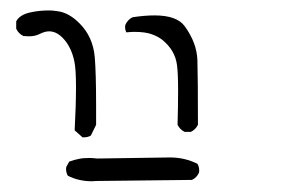

<svg xmlns="http://www.w3.org/2000/svg" viewBox="-20 -375 540 359"><path d="M336.9 -128.4Q345.7 -132.8 350.1 -141.6Q350.1 -229.5 349.1 -262.2Q348.1 -294.9 325.2 -326.2Q310.5 -346.2 269 -346.2Q251 -346.2 228 -342.8Q218.8 -338.4 214.4 -328.6Q213.9 -326.7 213.9 -324.7Q213.9 -318.8 216.3 -314.5Q225.1 -315.4 231.4 -315.4Q251.5 -315.4 263.7 -311Q275.9 -306.6 283.7 -300.3Q307.6 -280.8 311 -252.9Q313 -237.8 313 -206.5Q313 -175.3 312 -141.6Q316.4 -132.8 325.2 -128.4ZM136.7 -118.2Q144.5 -118.2 149.9 -121.6L159.7 -141.6Q159.7 -160.6 159.7 -177.2Q159.7 -237.8 157.2 -268.1Q153.8 -306.2 128.9 -331.1Q109.4 -351.1 87.9 -354Q78.6 -355.5 72.3 -355.5Q53.7 -355.5 38.1 -352.1Q16.6 -347.7 10.3 -335V-321.3Q14.6 -312 23.9 -307.6Q29.3 -307.1 34.2 -307.1Q45.9 -307.1 54.9 -311.8Q64 -316.4 71.8 -316.4Q85 -316.4 96.7 -304.7Q113.3 -288.1 119.1 -259.8Q122.1 -245.6 122.1 -211.9Q122.1 -178.2 119.6 -131.3L134.3 -118.2Q135.7 -118.2 136.7 -118.2ZM352.5 -55.7Q352.5 -63.5 349.1 -68.8Q325.2 -80.6 297.9 -80.6L161.6 -78.6Q153.3 -79.6 147.7 -79.6Q142.1 -79.6 137.7 -79.3Q133.3 -79.1 128.4 -78.1Q118.2 -76.2 109.4 -72.8L104 -63Q103.5 -61 103.5 -59.6Q103.5 -51.8 106.9 -46.4Q127 -36.1 151.9 -36.1Q153.3 -36.1 160.2 -36.6L338.9 -38.6Q348.1 -43 352.1 -52.2Q352.5 -54.2 352.5 -55.7Z"/></svg>

Font: NaikaiFont
Style: Light
Weight: 300
Version: Version 1.89